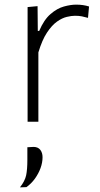

<svg xmlns="http://www.w3.org/2000/svg" viewBox="-20 -525 432 828"><path d="M99 0Q99 -56 99 -107.8Q99 -159.5 99 -220.5V-270.5Q99 -324.5 99 -381.5Q99 -438.5 99 -494.5L142 -498.5L143 -391.5H149Q169.5 -440 198 -464.5Q226.5 -489 255.8 -497Q285 -505 308.5 -505Q324 -505 337.8 -503Q351.5 -501 364 -497L359.5 -448Q345 -452 332.8 -454.5Q320.5 -457 303 -457Q288.5 -457 268.2 -452.2Q248 -447.5 225.8 -431.8Q203.5 -416 182.5 -384.2Q161.5 -352.5 145.5 -299V-219Q145.5 -159.5 145.5 -107.8Q145.5 -56 145.5 0ZM66 283Q87.5 256 92.8 230.8Q98 205.5 98 164Q98 151 98 137.2Q98 123.5 98 110L125.5 108.5Q144.5 109 154 121.5Q163.5 134 163.5 153Q163.5 176 154.8 200Q146 224 130.5 245.5Q115 267 94 282Z"/></svg>

Font: Commissioner Thin ExtraLight
Style: Regular
Weight: 250
Version: Version 1.000